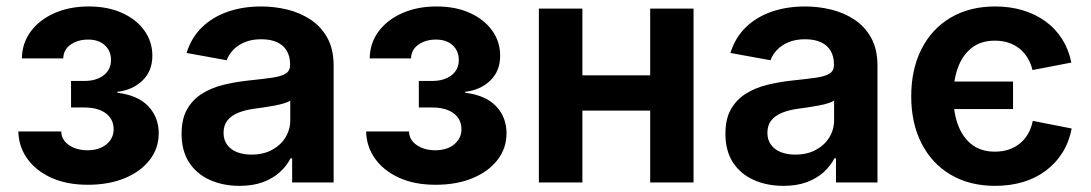

<svg xmlns="http://www.w3.org/2000/svg" viewBox="-20 -573 3426 603"><path d="M255.9 7.3Q189.5 7.3 140.9 -14.9Q92.3 -37.1 65.4 -75Q38.6 -112.8 37.6 -160.2H172.4Q172.9 -133.8 196.5 -117.4Q220.2 -101.1 254.4 -101.1Q292 -101.1 314.5 -119.9Q336.9 -138.7 336.9 -167Q336.9 -198.7 312.5 -217Q288.1 -235.4 245.1 -235.4H203.1V-318.8H245.1Q282.2 -318.8 305.4 -336.4Q328.6 -354 328.6 -384.8Q328.6 -413.1 309.3 -430.9Q290 -448.7 256.8 -448.7Q224.6 -448.7 201.9 -432.9Q179.2 -417 178.7 -389.6H48.8Q49.3 -437 76.4 -473.9Q103.5 -510.7 150.9 -531.7Q198.2 -552.7 258.8 -552.7Q318.8 -552.7 363.8 -532.2Q408.7 -511.7 433.6 -476.8Q458.5 -441.9 458.5 -397.9Q458.5 -349.6 427.2 -319.8Q396 -290 348.6 -284.7V-281.7Q413.1 -273.9 445.8 -239.3Q478.5 -204.6 478.5 -154.3Q478.5 -107.4 450.2 -70.8Q421.9 -34.2 371.8 -13.4Q321.8 7.3 255.9 7.3Z M732.4 10.7Q680.7 10.7 639.2 -7.8Q597.7 -26.4 574 -62.7Q550.3 -99.1 550.3 -152.8Q550.3 -199.2 567.4 -229.5Q584.5 -259.8 613.8 -278.3Q643.1 -296.9 680.2 -306.2Q717.3 -315.4 757.3 -319.8Q804.7 -324.7 834 -328.9Q863.3 -333 877.2 -341.8Q891.1 -350.6 891.1 -368.7V-371.1Q891.1 -396 880.6 -413.6Q870.1 -431.2 850.1 -440.4Q830.1 -449.7 800.3 -449.7Q770.5 -449.7 748.5 -440.4Q726.6 -431.2 712.4 -416.3Q698.2 -401.4 691.9 -383.8L565.9 -406.7Q581.1 -455.1 614.3 -487.3Q647.5 -519.5 695.1 -536.1Q742.7 -552.7 800.3 -552.7Q841.8 -552.7 882.1 -543Q922.4 -533.2 955.3 -511.5Q988.3 -489.7 1008.1 -454.1Q1027.8 -418.5 1027.8 -366.2V0H897.5V-75.7H892.6Q879.9 -51.3 858.2 -31.7Q836.4 -12.2 805.2 -0.7Q773.9 10.7 732.4 10.7ZM769.5 -87.4Q806.6 -87.4 834 -102.1Q861.3 -116.7 876.5 -141.4Q891.6 -166 891.6 -195.3V-257.3Q885.3 -252.4 871.3 -248.3Q857.4 -244.1 840.3 -241Q823.2 -237.8 806.4 -235.4Q789.6 -232.9 777.3 -231.4Q749.5 -227.5 728 -218.8Q706.5 -210 694.3 -194.8Q682.1 -179.7 682.1 -155.8Q682.1 -133.8 693.4 -118.4Q704.6 -103 724.4 -95.2Q744.1 -87.4 769.5 -87.4Z M1348.1 7.3Q1281.7 7.3 1233.2 -14.9Q1184.6 -37.1 1157.7 -75Q1130.9 -112.8 1129.9 -160.2H1264.6Q1265.1 -133.8 1288.8 -117.4Q1312.5 -101.1 1346.7 -101.1Q1384.3 -101.1 1406.7 -119.9Q1429.2 -138.7 1429.2 -167Q1429.2 -198.7 1404.8 -217Q1380.4 -235.4 1337.4 -235.4H1295.4V-318.8H1337.4Q1374.5 -318.8 1397.7 -336.4Q1420.9 -354 1420.9 -384.8Q1420.9 -413.1 1401.6 -430.9Q1382.3 -448.7 1349.1 -448.7Q1316.9 -448.7 1294.2 -432.9Q1271.5 -417 1271 -389.6H1141.1Q1141.6 -437 1168.7 -473.9Q1195.8 -510.7 1243.2 -531.7Q1290.5 -552.7 1351.1 -552.7Q1411.1 -552.7 1456.1 -532.2Q1501 -511.7 1525.9 -476.8Q1550.8 -441.9 1550.8 -397.9Q1550.8 -349.6 1519.5 -319.8Q1488.3 -290 1440.9 -284.7V-281.7Q1505.4 -273.9 1538.1 -239.3Q1570.8 -204.6 1570.8 -154.3Q1570.8 -107.4 1542.5 -70.8Q1514.2 -34.2 1464.1 -13.4Q1414.1 7.3 1348.1 7.3Z M2059.1 -336.4V-225.6H1771.5V-336.4ZM1809.1 -545.9V0H1672.4V-545.9ZM2158.2 -545.9V0H2022V-545.9Z M2440.4 10.7Q2388.7 10.7 2347.2 -7.8Q2305.7 -26.4 2282 -62.7Q2258.3 -99.1 2258.3 -152.8Q2258.3 -199.2 2275.4 -229.5Q2292.5 -259.8 2321.8 -278.3Q2351.1 -296.9 2388.2 -306.2Q2425.3 -315.4 2465.3 -319.8Q2512.7 -324.7 2542 -328.9Q2571.3 -333 2585.2 -341.8Q2599.1 -350.6 2599.1 -368.7V-371.1Q2599.1 -396 2588.6 -413.6Q2578.1 -431.2 2558.1 -440.4Q2538.1 -449.7 2508.3 -449.7Q2478.5 -449.7 2456.5 -440.4Q2434.6 -431.2 2420.4 -416.3Q2406.2 -401.4 2399.9 -383.8L2273.9 -406.7Q2289.1 -455.1 2322.3 -487.3Q2355.5 -519.5 2403.1 -536.1Q2450.7 -552.7 2508.3 -552.7Q2549.8 -552.7 2590.1 -543Q2630.4 -533.2 2663.3 -511.5Q2696.3 -489.7 2716.1 -454.1Q2735.8 -418.5 2735.8 -366.2V0H2605.5V-75.7H2600.6Q2587.9 -51.3 2566.2 -31.7Q2544.4 -12.2 2513.2 -0.7Q2481.9 10.7 2440.4 10.7ZM2477.5 -87.4Q2514.6 -87.4 2542 -102.1Q2569.3 -116.7 2584.5 -141.4Q2599.6 -166 2599.6 -195.3V-257.3Q2593.3 -252.4 2579.3 -248.3Q2565.4 -244.1 2548.3 -241Q2531.2 -237.8 2514.4 -235.4Q2497.6 -232.9 2485.4 -231.4Q2457.5 -227.5 2436 -218.8Q2414.6 -210 2402.3 -194.8Q2390.1 -179.7 2390.1 -155.8Q2390.1 -133.8 2401.4 -118.4Q2412.6 -103 2432.4 -95.2Q2452.1 -87.4 2477.5 -87.4Z M3105.5 10.7Q3024.9 10.7 2965.6 -24.4Q2906.2 -59.6 2874 -123Q2841.8 -186.5 2841.8 -270.5Q2841.8 -355 2874 -418.7Q2906.2 -482.4 2965.6 -517.6Q3024.9 -552.7 3105.5 -552.7Q3152.8 -552.7 3192.9 -540.5Q3232.9 -528.3 3264.2 -505.4Q3295.4 -482.4 3315.9 -450Q3336.4 -417.5 3344.7 -376.5L3222.7 -353Q3217.8 -373.5 3207.5 -390.6Q3197.3 -407.7 3182.4 -419.9Q3167.5 -432.1 3147.9 -438.7Q3128.4 -445.3 3104.5 -445.3Q3060.5 -445.3 3031.5 -422.4Q3002.4 -399.4 2988.3 -360.1Q2974.1 -320.8 2974.1 -271Q2974.1 -221.2 2988.3 -181.9Q3002.4 -142.6 3031.5 -119.6Q3060.5 -96.7 3104.5 -96.7Q3128.9 -96.7 3148.7 -103.5Q3168.5 -110.4 3183.8 -123Q3199.2 -135.7 3209.2 -153.6Q3219.2 -171.4 3223.6 -193.4L3345.7 -169.4Q3337.9 -127.4 3317.1 -94.2Q3296.4 -61 3265.1 -37.4Q3233.9 -13.7 3193.4 -1.5Q3152.8 10.7 3105.5 10.7ZM2966.3 -230.5V-316.9H3161.6V-230.5Z"/></svg>

Font: Inter Cardless
Style: Bold
Weight: 700
Designer: Rasmus Andersson
Foundry: rsms
Version: Version 4.001;git-9221beed3